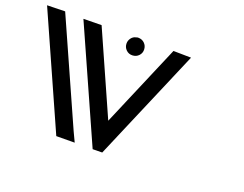

<svg xmlns="http://www.w3.org/2000/svg" viewBox="-122 -1043 1637 1287"><g transform="rotate(20 696.5 -400.0)"><path d="M1043 -799 701 2 633 3 276 -797 405 -799 666 -212 917 -801ZM665 -804Q692 -804 710 -786.5Q728 -769 729 -743Q730 -717 712.5 -698.5Q695 -680 668 -679Q641 -678 622.5 -696.5Q604 -715 604 -741Q604 -762 617 -779.5Q630 -797 651 -801Q658 -804 665 -804ZM472 -67 505 3 374 4 16 -799 144 -802Z"/></g></svg>

Font: FoundationLogo
Style: Medium
Weight: 500
Version: Version 0.3